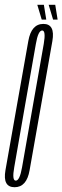

<svg xmlns="http://www.w3.org/2000/svg" viewBox="-47 -779 261 803"><path d="M14 4Q64.5 4 76.8 -67Q89 -138 124.5 -337Q159.5 -535 172 -607Q184.5 -679 134.5 -679Q84 -679 71.5 -607.8Q59 -536.5 23.5 -337Q-12 -138 -24.2 -67Q-36.5 4 14 4ZM19 -23.5Q2.5 -23.5 12.5 -79.2Q22.5 -135 57.5 -337Q93.5 -539 103 -595.2Q112.5 -651.5 129.5 -651.5Q145.5 -651.5 136 -595.5Q126.5 -539.5 90.5 -337Q55 -135 45.2 -79.2Q35.5 -23.5 19 -23.5ZM175 -697H194L184 -759H156.5ZM127.5 -697H146.5L136.5 -759H109Z"/></svg>

Font: Anybody UltraCondensed ExtraLight
Style: Italic
Weight: 250
Width: 1
Italic angle: -10°
Version: Version 1.113;gftools[0.9.25]